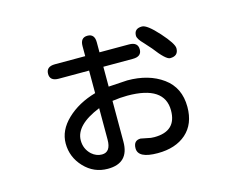

<svg xmlns="http://www.w3.org/2000/svg" viewBox="-92 -748 1184 940"><g transform="rotate(-15 500.0 -277.5)"><path d="M454.1 -438.5V-337.9L549.8 -343.8Q658.2 -343.8 729.5 -292Q800.8 -240.2 800.8 -142.6Q800.8 -55.7 747.1 -8.3Q693.4 39.1 602.5 39.1Q502.9 39.1 502.9 -11.7Q502.9 -51.8 539.1 -51.8L588.9 -42L606.4 -41Q718.8 -41 718.8 -146.5Q718.8 -271.5 530.3 -271.5Q495.1 -271.5 454.1 -265.6V-58.6Q454.1 49.8 346.7 49.8Q276.4 49.8 227.5 -2Q178.7 -53.7 178.7 -123Q178.7 -189.5 235.8 -244.1Q293 -298.8 381.8 -324.2V-438.5H228.5Q183.6 -438.5 183.6 -474.6Q183.6 -511.7 228.5 -511.7H381.8V-562.5Q381.8 -605.5 418 -605.5Q454.1 -605.5 454.1 -562.5V-511.7H603.5Q648.4 -511.7 648.4 -474.6Q648.4 -438.5 603.5 -438.5ZM381.8 -248Q253.9 -196.3 253.9 -118.2Q253.9 -75.2 285.2 -45.9Q308.6 -25.4 336.9 -25.4Q381.8 -25.4 381.8 -88.9ZM687.5 -580.1Q712.9 -580.1 768.1 -518.6Q823.2 -457 823.2 -433.6Q823.2 -394.5 781.2 -394.5Q759.8 -394.5 708 -462.9L675.8 -499Q647.5 -527.3 647.5 -543.9Q647.5 -580.1 687.5 -580.1Z"/></g></svg>

Font: MotoyaLMaru
Style: W3 mono
Weight: 400
Version: Version 1.01